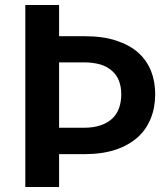

<svg xmlns="http://www.w3.org/2000/svg" viewBox="-20 -743 655 763"><path d="M214.8 -235.4H315.4Q351.6 -235.4 379.9 -245.1Q406.2 -253.4 425.8 -271.5Q444.8 -289.6 453.1 -313.5Q461.9 -338.4 461.9 -368.7Q461.9 -397.5 453.1 -420.9Q444.8 -443.8 425.8 -460.9Q407.7 -477.5 380.4 -486.3Q350.1 -495.1 315.4 -495.1H214.8ZM214.8 -599.1H315.4Q389.2 -599.1 440.9 -582Q495.1 -564 528.3 -534.7Q562.5 -504.4 580.1 -461.4Q596.7 -419.4 596.7 -368.7Q596.7 -315.4 579.1 -272.5Q561.5 -228 526.4 -196.8Q491.2 -165.5 439 -147.9Q385.3 -130.4 315.4 -130.4H214.8V0H80.6V-723.1H214.8Z"/></svg>

Font: Lato-SemiBold
Style: Bold
Weight: 500
Designer: Lukasz Dziedzic with Adam Twardoch and Botio Nikoltchev
Foundry: tyPoland Lukasz Dziedzic
Version: ""